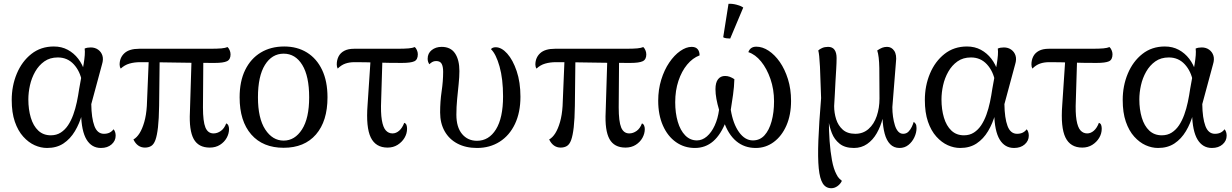

<svg xmlns="http://www.w3.org/2000/svg" viewBox="-20 -769 6519 1016"><path d="M229 14Q196 14 163.5 -0.5Q131 -15 103 -46Q75 -77 58.5 -125Q42 -173 42 -240Q42 -315 69 -379.5Q96 -444 146 -483.5Q196 -523 265 -523Q306 -523 338.5 -505.5Q371 -488 394 -458Q417 -428 429 -388L414 -336Q404 -392 370.5 -428.5Q337 -465 286 -465Q244 -465 214.5 -444Q185 -423 166 -389.5Q147 -356 138.5 -317.5Q130 -279 130 -243Q130 -190 143 -146.5Q156 -103 182.5 -78Q209 -53 249 -53Q279 -53 301.5 -67.5Q324 -82 340 -106Q356 -130 367.5 -161.5Q379 -193 386.5 -228.5Q394 -264 399 -299L423 -432Q427 -457 428.5 -477Q430 -497 428 -512Q434 -515 442.5 -516.5Q451 -518 460 -518Q483 -518 499.5 -506Q516 -494 522 -474.5Q528 -455 520 -429L463 -218Q464 -144 479.5 -102.5Q495 -61 530 -61Q547 -61 559.5 -67Q572 -73 581 -85Q592 -72 592 -51Q592 -24 570.5 -5Q549 14 514 14Q465 14 438 -30.5Q411 -75 409 -168L414 -164Q401 -116 376.5 -75Q352 -34 316 -10Q280 14 229 14Z M1090 12Q1030 12 1005 -33.5Q980 -79 985 -177L994 -469H1056L1054 -201Q1054 -126 1067 -94.5Q1080 -63 1110 -63Q1130 -63 1148.5 -76Q1167 -89 1177 -116Q1185 -113 1188.5 -104.5Q1192 -96 1192 -86Q1192 -62 1179.5 -39.5Q1167 -17 1144 -2.5Q1121 12 1090 12ZM747 12Q707 12 686 -31Q704 -41 718.5 -64Q733 -87 743.5 -123.5Q754 -160 757 -208L768 -473H825L822 -209Q821 -139 816 -95.5Q811 -52 802.5 -28.5Q794 -5 780 3.5Q766 12 747 12ZM619 -406Q613 -415 613 -427Q613 -464 638.5 -487.5Q664 -511 717 -511H1088Q1131 -511 1152 -513Q1173 -515 1184 -520Q1190 -515 1195 -504Q1200 -493 1200 -481Q1200 -454 1181 -445Q1162 -436 1116 -436Q1065 -436 1011.5 -436.5Q958 -437 906.5 -438Q855 -439 807.5 -439.5Q760 -440 722 -440Q691 -440 665 -432.5Q639 -425 619 -406Z M1481 13Q1371 13 1309.5 -57.5Q1248 -128 1248 -254Q1248 -339 1277.5 -399Q1307 -459 1360 -491Q1413 -523 1484 -523Q1553 -523 1604.5 -491Q1656 -459 1684.5 -399Q1713 -339 1713 -254Q1713 -128 1652 -57.5Q1591 13 1481 13ZM1481 -25Q1540 -25 1578 -84Q1616 -143 1616 -254Q1616 -366 1579.5 -425.5Q1543 -485 1481 -485Q1419 -485 1382 -425.5Q1345 -366 1345 -254Q1345 -143 1383.5 -84Q1422 -25 1481 -25Z M2031 12Q1968 12 1942 -41.5Q1916 -95 1925 -213L1942 -469H2004L1997 -239Q1994 -173 2000.5 -134Q2007 -95 2021.5 -79Q2036 -63 2057 -63Q2076 -63 2092.5 -77.5Q2109 -92 2119 -119Q2128 -116 2131 -107.5Q2134 -99 2134 -88Q2134 -62 2120.5 -39.5Q2107 -17 2084 -2.5Q2061 12 2031 12ZM1767 -406Q1762 -415 1762 -428Q1762 -451 1771.5 -470Q1781 -489 1801.5 -500Q1822 -511 1854 -511H2079Q2121 -511 2142.5 -513Q2164 -515 2175 -520Q2181 -515 2186 -504Q2191 -493 2191 -482Q2191 -453 2172 -444.5Q2153 -436 2106 -436Q2035 -436 1973.5 -438Q1912 -440 1856 -440Q1829 -440 1807.5 -432.5Q1786 -425 1767 -406Z M2504 14Q2445 14 2401 -9Q2357 -32 2333 -74.5Q2309 -117 2309 -174Q2309 -232 2317 -286Q2325 -340 2325 -389Q2325 -417 2317 -431.5Q2309 -446 2288 -446Q2276 -446 2267.5 -441Q2259 -436 2252 -429Q2243 -442 2243 -458Q2243 -487 2264.5 -504Q2286 -521 2317 -521Q2365 -521 2388 -486.5Q2411 -452 2411 -393Q2411 -362 2407 -324Q2403 -286 2399 -244.5Q2395 -203 2395 -162Q2395 -96 2425 -60Q2455 -24 2504 -24Q2567 -24 2604.5 -84.5Q2642 -145 2642 -259Q2642 -351 2623.5 -417Q2605 -483 2578 -509Q2586 -519 2603 -519Q2634 -519 2664 -485.5Q2694 -452 2714 -393Q2734 -334 2734 -257Q2734 -174 2705 -113Q2676 -52 2624 -19Q2572 14 2504 14Z M3290 12Q3230 12 3205 -33.5Q3180 -79 3185 -177L3194 -469H3256L3254 -201Q3254 -126 3267 -94.5Q3280 -63 3310 -63Q3330 -63 3348.5 -76Q3367 -89 3377 -116Q3385 -113 3388.5 -104.5Q3392 -96 3392 -86Q3392 -62 3379.5 -39.5Q3367 -17 3344 -2.5Q3321 12 3290 12ZM2947 12Q2907 12 2886 -31Q2904 -41 2918.5 -64Q2933 -87 2943.5 -123.5Q2954 -160 2957 -208L2968 -473H3025L3022 -209Q3021 -139 3016 -95.5Q3011 -52 3002.5 -28.5Q2994 -5 2980 3.5Q2966 12 2947 12ZM2819 -406Q2813 -415 2813 -427Q2813 -464 2838.5 -487.5Q2864 -511 2917 -511H3288Q3331 -511 3352 -513Q3373 -515 3384 -520Q3390 -515 3395 -504Q3400 -493 3400 -481Q3400 -454 3381 -445Q3362 -436 3316 -436Q3265 -436 3211.5 -436.5Q3158 -437 3106.5 -438Q3055 -439 3007.5 -439.5Q2960 -440 2922 -440Q2891 -440 2865 -432.5Q2839 -425 2819 -406Z M3982 -522Q4015 -522 4047.5 -500.5Q4080 -479 4106.5 -441Q4133 -403 4149.5 -350.5Q4166 -298 4166 -235Q4166 -161 4141.5 -105Q4117 -49 4074.5 -17.5Q4032 14 3979 14Q3919 14 3876 -22Q3833 -58 3809 -129L3823 -130Q3795 -57 3754 -21.5Q3713 14 3657 14Q3601 14 3557 -17Q3513 -48 3488 -104.5Q3463 -161 3463 -236Q3463 -295 3479 -347Q3495 -399 3521.5 -438Q3548 -477 3579.5 -499Q3611 -521 3640 -521Q3661 -521 3671.5 -509Q3682 -497 3682 -476Q3645 -462 3616 -427Q3587 -392 3570 -341Q3553 -290 3553 -228Q3553 -171 3566.5 -125Q3580 -79 3606 -52.5Q3632 -26 3668 -26Q3696 -26 3720.5 -47Q3745 -68 3762 -105Q3779 -142 3785 -188Q3776 -218 3771 -245.5Q3766 -273 3766 -297Q3766 -332 3779.5 -349.5Q3793 -367 3817 -367Q3830 -367 3842 -362.5Q3854 -358 3866 -350Q3865 -310 3859 -267.5Q3853 -225 3847 -188Q3859 -114 3890.5 -70Q3922 -26 3964 -26Q4001 -26 4025.5 -53Q4050 -80 4063 -127Q4076 -174 4076 -233Q4076 -296 4057 -351Q4038 -406 4007.5 -443.5Q3977 -481 3940 -493Q3950 -522 3982 -522ZM3844 -565Q3835 -565 3823.5 -566.5Q3812 -568 3807 -572L3835 -749Q3855 -750 3878 -744Q3901 -738 3913 -729Z M4379 227Q4350 227 4334 202Q4318 177 4312.5 121.5Q4307 66 4310.5 -25.5Q4314 -117 4325 -250L4319 -416Q4317 -452 4315 -471.5Q4313 -491 4310 -502Q4317 -509 4330.5 -515Q4344 -521 4362 -521Q4385 -521 4396 -505.5Q4407 -490 4407 -462Q4407 -437 4405 -404.5Q4403 -372 4401 -337Q4399 -302 4397.5 -268.5Q4396 -235 4394 -208Q4394 -172 4404.5 -138.5Q4415 -105 4439.5 -83Q4464 -61 4506 -61Q4547 -61 4576 -86.5Q4605 -112 4619.5 -155Q4634 -198 4634 -247Q4634 -347 4633 -409.5Q4632 -472 4622 -502Q4637 -512 4648.5 -516.5Q4660 -521 4674 -521Q4698 -521 4712 -500Q4726 -479 4721 -440L4702 -202Q4702 -176 4705.5 -151.5Q4709 -127 4715.5 -106Q4722 -85 4733 -73Q4744 -61 4759 -61Q4776 -61 4787 -72Q4798 -83 4805 -98Q4812 -113 4815 -124Q4820 -121 4825 -114Q4830 -107 4830 -91Q4830 -67 4818.5 -42.5Q4807 -18 4787 -2Q4767 14 4740 14Q4710 14 4690.5 -6Q4671 -26 4661.5 -61.5Q4652 -97 4650 -143H4651Q4640 -100 4619.5 -64Q4599 -28 4568.5 -7Q4538 14 4499 14Q4451 14 4423 -8.5Q4395 -31 4382 -64.5Q4369 -98 4364 -132H4366Q4366 -77 4370 -22Q4374 33 4382.5 79Q4391 125 4406 153Q4413 168 4422 176.5Q4431 185 4435 188Q4427 205 4411.5 216Q4396 227 4379 227Z M5061 14Q5028 14 4995.5 -0.5Q4963 -15 4935 -46Q4907 -77 4890.5 -125Q4874 -173 4874 -240Q4874 -315 4901 -379.5Q4928 -444 4978 -483.5Q5028 -523 5097 -523Q5138 -523 5170.5 -505.5Q5203 -488 5226 -458Q5249 -428 5261 -388L5246 -336Q5236 -392 5202.5 -428.5Q5169 -465 5118 -465Q5076 -465 5046.5 -444Q5017 -423 4998 -389.5Q4979 -356 4970.5 -317.5Q4962 -279 4962 -243Q4962 -190 4975 -146.5Q4988 -103 5014.5 -78Q5041 -53 5081 -53Q5111 -53 5133.5 -67.5Q5156 -82 5172 -106Q5188 -130 5199.5 -161.5Q5211 -193 5218.5 -228.5Q5226 -264 5231 -299L5255 -432Q5259 -457 5260.5 -477Q5262 -497 5260 -512Q5266 -515 5274.5 -516.5Q5283 -518 5292 -518Q5315 -518 5331.5 -506Q5348 -494 5354 -474.5Q5360 -455 5352 -429L5295 -218Q5296 -144 5311.5 -102.5Q5327 -61 5362 -61Q5379 -61 5391.5 -67Q5404 -73 5413 -85Q5424 -72 5424 -51Q5424 -24 5402.5 -5Q5381 14 5346 14Q5297 14 5270 -30.5Q5243 -75 5241 -168L5246 -164Q5233 -116 5208.5 -75Q5184 -34 5148 -10Q5112 14 5061 14Z M5707 12Q5644 12 5618 -41.5Q5592 -95 5601 -213L5618 -469H5680L5673 -239Q5670 -173 5676.5 -134Q5683 -95 5697.5 -79Q5712 -63 5733 -63Q5752 -63 5768.5 -77.5Q5785 -92 5795 -119Q5804 -116 5807 -107.5Q5810 -99 5810 -88Q5810 -62 5796.5 -39.5Q5783 -17 5760 -2.5Q5737 12 5707 12ZM5443 -406Q5438 -415 5438 -428Q5438 -451 5447.5 -470Q5457 -489 5477.5 -500Q5498 -511 5530 -511H5755Q5797 -511 5818.5 -513Q5840 -515 5851 -520Q5857 -515 5862 -504Q5867 -493 5867 -482Q5867 -453 5848 -444.5Q5829 -436 5782 -436Q5711 -436 5649.5 -438Q5588 -440 5532 -440Q5505 -440 5483.5 -432.5Q5462 -425 5443 -406Z M6108 14Q6075 14 6042.5 -0.5Q6010 -15 5982 -46Q5954 -77 5937.5 -125Q5921 -173 5921 -240Q5921 -315 5948 -379.5Q5975 -444 6025 -483.5Q6075 -523 6144 -523Q6185 -523 6217.5 -505.5Q6250 -488 6273 -458Q6296 -428 6308 -388L6293 -336Q6283 -392 6249.5 -428.5Q6216 -465 6165 -465Q6123 -465 6093.5 -444Q6064 -423 6045 -389.5Q6026 -356 6017.5 -317.5Q6009 -279 6009 -243Q6009 -190 6022 -146.5Q6035 -103 6061.5 -78Q6088 -53 6128 -53Q6158 -53 6180.5 -67.5Q6203 -82 6219 -106Q6235 -130 6246.5 -161.5Q6258 -193 6265.5 -228.5Q6273 -264 6278 -299L6302 -432Q6306 -457 6307.5 -477Q6309 -497 6307 -512Q6313 -515 6321.5 -516.5Q6330 -518 6339 -518Q6362 -518 6378.5 -506Q6395 -494 6401 -474.5Q6407 -455 6399 -429L6342 -218Q6343 -144 6358.5 -102.5Q6374 -61 6409 -61Q6426 -61 6438.5 -67Q6451 -73 6460 -85Q6471 -72 6471 -51Q6471 -24 6449.5 -5Q6428 14 6393 14Q6344 14 6317 -30.5Q6290 -75 6288 -168L6293 -164Q6280 -116 6255.5 -75Q6231 -34 6195 -10Q6159 14 6108 14Z"/></svg>

Font: Arima Medium
Style: Regular
Weight: 500
Designer: Joana Correia and Natanael Gama
Foundry: NDISCOVER
Version: Version 1.101;gftools[0.9.23]